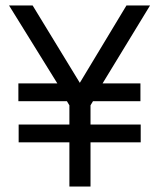

<svg xmlns="http://www.w3.org/2000/svg" viewBox="-20 -680 580 700"><path d="M47 -311V-376H189L13 -660H99L271 -378L441 -660H527L354 -376H492V-311H319L310 -296V-226H493V-161H310V0H233V-161H48V-226H233V-296L224 -311Z"/></svg>

Font: TypoPRO Titillium Maps
Style: 400 wt
Weight: 400
Designer: Campivisivi
Foundry: Accademia di Belle Arti di Urbino and students of MA course of Visual design
Version: Version 001.001